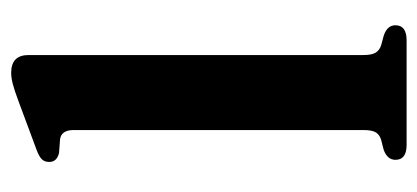

<svg xmlns="http://www.w3.org/2000/svg" viewBox="-232 -552 784 361"><g transform="rotate(-90 160.5 -372.0)"><path d="M237 -711V-81.5Q237 -65.5 241.5 -58.2Q246 -51 255 -48L273.5 -43Q293 -36.5 293 -21Q293 0 264.5 0H68Q40 0 40 -21Q40 -36 58.5 -43L78 -48Q87.5 -51 91.8 -58.2Q96 -65.5 96 -81.5V-626Q96 -648.5 79.5 -651.5L53 -653.5Q36 -657.5 36 -672Q36 -680.5 41 -685.8Q46 -691 59.5 -696L151 -730Q171 -737.5 182.8 -740.5Q194.5 -743.5 203.5 -743.5Q237 -743.5 237 -711Z"/></g></svg>

Font: Fraunces 9pt S000 SemiBold
Style: Regular
Weight: 600
Version: Version 1.000; ttfautohint (v1.8.3)